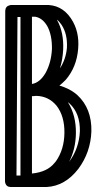

<svg xmlns="http://www.w3.org/2000/svg" viewBox="-20 -749 435 769"><path d="M24 -729H160Q225 -732 263 -677Q265 -675 265 -674Q299 -623 293 -553Q287 -480 243 -429Q231 -417 218 -406Q227 -404 234 -401Q237 -400 239 -399Q269 -387 290 -368Q348 -314 346 -223Q343 -139 294 -73Q241 -4 167 0H23Q6 0 1 -16Q0 -20 0 -23L1 -706Q2 -724 19 -728Q21 -729 24 -729ZM121 -682Q116 -682 108 -682V-413H110Q140 -419 162 -456Q185 -497 188 -552Q189 -609 169 -645Q150 -677 121 -682ZM62 -681H61H60H59H57Q52 -681 50 -681L46 -46H62ZM209 -670V-669V-668Q236 -619 233 -550Q231 -510 220 -475Q220 -475 220 -475Q244 -512 248 -557Q251 -612 227 -649Q218 -662 209 -670ZM125 -365Q119 -365 114 -364H112Q109 -364 108 -364V-54Q169 -60 198 -96Q202 -100 204 -103Q237 -150 238 -216Q239 -283 207 -325Q175 -364 125 -365ZM252 -340 253 -338Q285 -286 284 -215Q283 -151 256 -99L255 -98Q256 -100 257 -101Q297 -155 300 -224Q301 -295 259 -334Q255 -338 252 -340Z"/></svg>

Font: Santa Chrismast Display
Style: Regular
Weight: 400
Designer: MUHAMMAD YONI
Version: Version 001.000